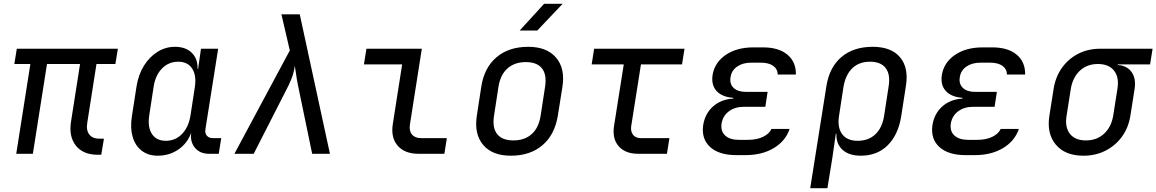

<svg xmlns="http://www.w3.org/2000/svg" viewBox="-20 -805 6053 1005"><path d="M491 5Q415 5 377 -43Q339 -91 352 -170L399 -470H226L152 0H65L139 -470H55L68 -550H597L584 -470H485L437 -164Q430 -123 447.5 -101Q465 -79 500 -79H524L510 5Z M805 10Q756 10 722 -16Q688 -42 674.5 -88Q661 -134 670 -194L695 -355Q705 -416 734 -462Q763 -508 805 -534Q847 -560 896 -560Q952 -560 984 -528.5Q1016 -497 1014 -445H1017L1032 -550H1122L1055 -127Q1052 -107 1063 -94.5Q1074 -82 1093 -82H1138L1125 0H1075Q1026 0 1000 -32Q974 -64 981 -111Q962 -56 914.5 -23Q867 10 805 10ZM848 -68Q898 -68 932.5 -103.5Q967 -139 977 -200L1000 -350Q1009 -411 985.5 -446.5Q962 -482 913 -482Q863 -482 828 -446.5Q793 -411 784 -350L761 -200Q752 -139 775.5 -103.5Q799 -68 848 -68Z M1207 0 1497 -541 1453 -730H1549L1707 0H1614L1540 -357Q1533 -392 1529.5 -419Q1526 -446 1523 -461Q1522 -446 1514.5 -419Q1507 -392 1490 -357L1308 0Z M2171 0Q2098 0 2061.5 -42.5Q2025 -85 2036 -155L2085 -468H1885L1898 -550H2188L2126 -155Q2120 -121 2136 -101.5Q2152 -82 2184 -82H2319L2306 0Z M2654 10Q2557 10 2509 -46.5Q2461 -103 2476 -200L2499 -350Q2514 -450 2578.5 -505Q2643 -560 2745 -560Q2842 -560 2890.5 -503.5Q2939 -447 2924 -351L2900 -200Q2884 -100 2819.5 -45Q2755 10 2654 10ZM2667 -70Q2726 -70 2763 -103Q2800 -136 2810 -200L2833 -350Q2843 -414 2817 -447Q2791 -480 2732 -480Q2674 -480 2636.5 -447Q2599 -414 2589 -350L2566 -200Q2556 -136 2582.5 -103Q2609 -70 2667 -70ZM2700 -645 2828 -785H2925L2792 -645Z M3321 0Q3253 0 3218.5 -39.5Q3184 -79 3194 -145L3245 -468H3077L3090 -550H3563L3550 -468H3335L3284 -145Q3280 -117 3293.5 -99.5Q3307 -82 3334 -82H3484L3471 0Z M3882 7H3835Q3743 7 3696.5 -36Q3650 -79 3661 -152Q3671 -211 3712.5 -248Q3754 -285 3818 -289V-293Q3760 -297 3731 -328.5Q3702 -360 3710 -413Q3721 -478 3778.5 -517.5Q3836 -557 3924 -557H3974Q4056 -557 4101.5 -519Q4147 -481 4146 -415H4051Q4050 -444 4027 -460.5Q4004 -477 3962 -477H3912Q3868 -477 3838.5 -456.5Q3809 -436 3804 -401Q3798 -366 3820 -345Q3842 -324 3885 -324H3998L3986 -246H3875Q3827 -246 3795.5 -222.5Q3764 -199 3757 -159Q3751 -119 3775.5 -96Q3800 -73 3848 -73H3895Q3942 -73 3974.5 -89Q4007 -105 4018 -130H4113Q4092 -67 4030.5 -30Q3969 7 3882 7Z M4221 180 4306 -356Q4322 -454 4385 -507Q4448 -560 4548 -560Q4645 -560 4691 -505.5Q4737 -451 4722 -356L4697 -195Q4681 -98 4626 -44Q4571 10 4486 10Q4424 10 4390 -21Q4356 -52 4358 -105H4355L4337 20L4311 180ZM4469 -68Q4526 -68 4562 -102Q4598 -136 4608 -200L4631 -350Q4642 -414 4616.5 -448Q4591 -482 4534 -482Q4477 -482 4441.5 -448Q4406 -414 4395 -350L4372 -200Q4362 -138 4388 -103Q4414 -68 4469 -68Z M5082 7H5035Q4943 7 4896.5 -36Q4850 -79 4861 -152Q4871 -211 4912.5 -248Q4954 -285 5018 -289V-293Q4960 -297 4931 -328.5Q4902 -360 4910 -413Q4921 -478 4978.5 -517.5Q5036 -557 5124 -557H5174Q5256 -557 5301.5 -519Q5347 -481 5346 -415H5251Q5250 -444 5227 -460.5Q5204 -477 5162 -477H5112Q5068 -477 5038.5 -456.5Q5009 -436 5004 -401Q4998 -366 5020 -345Q5042 -324 5085 -324H5198L5186 -246H5075Q5027 -246 4995.5 -222.5Q4964 -199 4957 -159Q4951 -119 4975.5 -96Q5000 -73 5048 -73H5095Q5142 -73 5174.5 -89Q5207 -105 5218 -130H5313Q5292 -67 5230.5 -30Q5169 7 5082 7Z M5651 10Q5555 10 5506.5 -48Q5458 -106 5473 -200L5495 -340Q5505 -403 5539 -450.5Q5573 -498 5624.5 -524Q5676 -550 5740 -550H6013L6000 -468H5831V-465Q5880 -461 5903.5 -427.5Q5927 -394 5919 -340L5897 -200Q5887 -137 5853 -90Q5819 -43 5767 -16.5Q5715 10 5651 10ZM5664 -70Q5721 -70 5759 -105Q5797 -140 5807 -200L5829 -340Q5839 -400 5811.5 -435Q5784 -470 5727 -470Q5670 -470 5632.5 -435Q5595 -400 5585 -340L5563 -200Q5553 -140 5580 -105Q5607 -70 5664 -70Z"/></svg>

Font: JetBrains Mono NL
Style: Italic
Weight: 400
Italic angle: -9°
Monospace: yes
Designer: Philipp Nurullin, Konstantin Bulenkov
Foundry: JetBrains
Version: Version 2.305; ttfautohint (v1.8.4.7-5d5b)